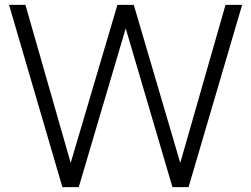

<svg xmlns="http://www.w3.org/2000/svg" viewBox="-20 -765 1026 785"><path d="M17 -745H84L269 -99L460 -745H527L717 -99L902 -745H970L751 0H685L494 -649L302 0H235Z"/></svg>

Font: Eudoxus Sans Light
Style: Regular
Weight: 300
Designer: Stijn de Vries
Foundry: tokotype
Version: Version 2.005